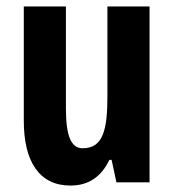

<svg xmlns="http://www.w3.org/2000/svg" viewBox="-20 -567 541 597"><path d="M445 -547H314V-269C314 -164 301 -106 237 -106C200 -106 185 -147 185 -229V-547H54V-191C54 -65 102 10 199 10C255 10 295 -17 320 -70H327L342 0H445Z"/></svg>

Font: Noto Sans Devanagari ExtraCondensed
Style: Bold
Weight: 700
Width: 2
Designer: Jelle Bosma - Monotype Design Team
Foundry: Monotype Imaging Inc.
Version: Version 2.004